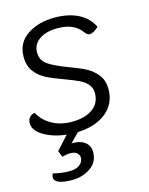

<svg xmlns="http://www.w3.org/2000/svg" viewBox="-122 -634 726 938"><g transform="rotate(-15 240.5 -165.5)"><path d="M249 -309Q301 -290 333.5 -273Q366 -256 388.5 -227Q411 -198 411 -155Q411 -82 357.5 -38Q304 6 212 10L168 55H175Q213 55 236 73Q259 91 259 123Q259 173 219 201Q179 229 124 229Q81 229 58.5 219.5Q36 210 36 192Q36 185 41 173Q82 184 124 184Q156 184 175 170Q194 156 194 133Q194 120 182.5 110Q171 100 149 100Q130 100 108 107L95 75L156 8Q88 0 42 -28Q-4 -56 -4 -92Q-4 -127 32 -136Q54 -95 97 -70.5Q140 -46 198 -46Q264 -46 303 -74Q342 -102 342 -154Q342 -180 325.5 -198.5Q309 -217 284 -228.5Q259 -240 216 -256Q163 -275 130 -291.5Q97 -308 74 -337.5Q51 -367 51 -413Q51 -484 107.5 -522Q164 -560 246 -560Q316 -560 365.5 -535Q415 -510 438 -462Q410 -437 393 -437Q381 -437 370 -451Q350 -479 320.5 -492.5Q291 -506 246 -506Q189 -506 154.5 -482Q120 -458 120 -417Q120 -377 152 -355Q184 -333 249 -309Z"/></g></svg>

Font: Krub
Style: Italic
Weight: 400
Italic angle: -8°
Designer: Ekaluck Peanpanawate
Foundry: Cadson Demak Co.,Ltd.
Version: Version 1.000; ttfautohint (v1.6)